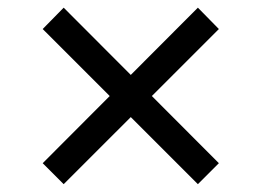

<svg xmlns="http://www.w3.org/2000/svg" viewBox="-20 -532 675 496"><path d="M491.2 -56.2 90.3 -457 144.5 -512.2 545.4 -110.4ZM144.5 -56.2 90.3 -110.4 491.2 -512.2 545.4 -457Z"/></svg>

Font: Inter 28pt
Style: Regular
Weight: 400
Designer: Rasmus Andersson
Foundry: rsms
Version: Version 4.001;git-66647c0bb